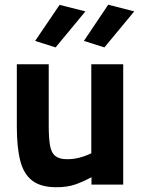

<svg xmlns="http://www.w3.org/2000/svg" viewBox="-20 -770 589 801"><path d="M215.2 11.1Q150.5 11.1 114.6 -16.4Q78.6 -43.9 64.4 -99.9Q50.2 -155.8 50.2 -240.9V-501.9H183.3V-246.6Q183.3 -194 188.7 -163.2Q194 -132.4 210.9 -119.1Q227.7 -105.8 259.9 -105.8Q290.5 -105.8 317.6 -114Q344.6 -122.2 360.9 -130.3V-501.9H494V0H361.6V-30.8Q328.1 -12.4 294.4 -0.6Q260.7 11.1 215.2 11.1ZM415.5 -572.2 330.1 -599.4 431.5 -750.4 540 -722.5ZM211.9 -572.2 126.6 -599.4 228.6 -749.7 336.3 -722.5Z"/></svg>

Font: Cairo
Style: Regular
Weight: 400
Designer: Mohamed Gaber, Accademia di Belle Arti di Urbino
Foundry: Kief Type Foundry, Accademia di Belle Arti di Urbino
Version: Version 3.120